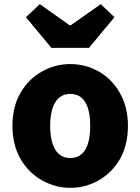

<svg xmlns="http://www.w3.org/2000/svg" viewBox="-20 -892 677 926"><path d="M183 -22Q117 -59 78.5 -126.5Q40 -194 40 -285Q40 -379 80 -446Q118 -511 182 -547Q246 -583 319 -583Q393 -583 456.5 -547Q520 -511 558.5 -443Q597 -375 597 -285Q597 -192 558 -124Q519 -58 455.5 -22Q392 14 319 14Q248 14 183 -22ZM415 -285Q415 -360 391 -399.5Q367 -439 319 -439Q271 -439 246.5 -398.5Q222 -358 222 -285Q222 -211 246.5 -170.5Q271 -130 319 -130Q367 -130 391 -169.5Q415 -209 415 -285ZM105 -809 172 -872 316 -770H321L466 -872L532 -809L409 -661H228Z"/></svg>

Font: Merged Yaku Han JP Black
Style: Regular
Weight: 900
Designer: Ryoko NISHIZUKA 西塚涼子 (kana, bopomofo & ideographs); Paul D. Hunt (Latin, Greek & Cyrillic); Sandoll Communications 산돌커뮤니
Foundry: Adobe
Version: Version 2.004